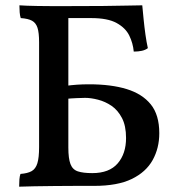

<svg xmlns="http://www.w3.org/2000/svg" viewBox="-20 -699 670 722"><path d="M52 3Q52 -12 53 -24.5Q54 -37 57 -45Q84 -47 99 -55.5Q114 -64 120.5 -85Q127 -106 127 -146V-540Q127 -576 121 -594.5Q115 -613 100.5 -621Q86 -629 58 -631Q55 -640 54 -652.5Q53 -665 53 -679Q65 -678 82 -677.5Q99 -677 121.5 -676.5Q144 -676 173 -676Q202 -676 237 -676V-144Q237 -103 245 -82Q253 -61 273 -54.5Q293 -48 327 -48Q391 -48 422.5 -84.5Q454 -121 454 -180Q454 -226 438.5 -255.5Q423 -285 399.5 -301Q376 -317 349 -324Q322 -331 300 -331Q291 -331 267.5 -330Q244 -329 226 -327V-376Q248 -379 269 -380.5Q290 -382 315 -382Q398 -382 456.5 -364Q515 -346 547 -306.5Q579 -267 579 -198Q579 -142 554 -97Q529 -52 475.5 -26Q422 0 334 0Q304 0 264.5 0Q225 0 184.5 0.5Q144 1 109 1.5Q74 2 52 3ZM483 -505Q480 -537 466 -565.5Q452 -594 418.5 -612.5Q385 -631 323 -631H208L232 -676Q309 -676 365 -676.5Q421 -677 459 -678Q497 -679 515 -679Q517 -657 520 -627Q523 -597 527 -568.5Q531 -540 536 -518Q527 -511 513.5 -508Q500 -505 483 -505Z"/></svg>

Font: Vollkorn Medium
Style: Regular
Weight: 500
Designer: Friedrich Althausen
Foundry: Friedrich Althausen
Version: Version 5.000